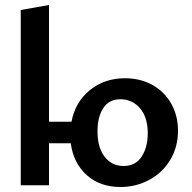

<svg xmlns="http://www.w3.org/2000/svg" viewBox="-20 -741 768 768"><path d="M692 -218Q692 -153 661 -101.5Q630 -50 577 -21.5Q524 7 462 7Q380 7 327 -40.5Q274 -88 263 -168H176V0H63V-701L176 -721V-254H266Q281 -333 339.5 -380.5Q398 -428 480 -428Q541 -428 589 -401.5Q637 -375 664.5 -327Q692 -279 692 -218ZM571 -208Q571 -272 540 -308Q509 -344 462 -344Q416 -344 393 -308.5Q370 -273 370 -216Q370 -150 399 -113.5Q428 -77 474 -77Q522 -77 546.5 -114.5Q571 -152 571 -208Z"/></svg>

Font: Ysabeau Infant
Style: Bold
Weight: 700
Designer: Christian Thalmann (Catharsis Fonts)
Version: Version 0.003